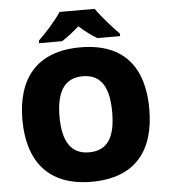

<svg xmlns="http://www.w3.org/2000/svg" viewBox="-61 -982 919 1046"><g transform="rotate(-5 398.5 -458.5)"><path d="M496 -927H304C274 -881 216 -817 178 -781V-767H304C339 -789 364 -810 399 -840C434 -810 462 -787 497 -767H621V-781C587 -815 527 -881 496 -927ZM745 -358C745 -580 643 -725 399 -725C158 -725 51 -581 51 -359C51 -136 158 10 398 10C643 10 745 -137 745 -358ZM254 -358C254 -487 294 -567 399 -567C504 -567 542 -487 542 -358C542 -229 504 -151 398 -151C295 -151 254 -229 254 -358Z"/></g></svg>

Font: Noto Sans Sinhala Black
Style: Regular
Weight: 900
Designer: Jelle Bosma - Monotype Design Team
Foundry: Monotype Imaging Inc.
Version: Version 2.006